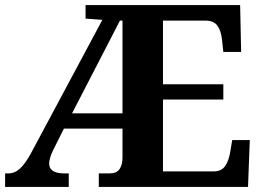

<svg xmlns="http://www.w3.org/2000/svg" viewBox="-20 -734 1033 754"><path d="M0 0V-53H12Q38 -53 58.5 -72Q79 -91 101 -131L382 -656L316 -661V-714H923L927 -530H857L852 -577Q848 -614 833.5 -633.5Q819 -653 788 -653H620V-403H857V-343H620V-61H820Q850 -61 864.5 -82.5Q879 -104 884 -137L892 -184H961L954 0H368V-53H410Q438 -53 449.5 -70Q461 -87 461 -113V-229H231L189 -145Q181 -129 177 -115Q173 -101 173 -92Q173 -53 233 -53H250V0ZM263 -289H461V-653H451Z"/></svg>

Font: Noto Serif Tamil
Style: Bold Italic
Weight: 700
Italic angle: -12°
Designer: Indian Type Foundry, Tom Grace, and the Monotype Design Team
Foundry: Monotype Imaging Inc.
Version: Version 2.003; ttfautohint (v1.8.4.7-5d5b)